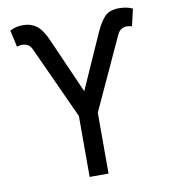

<svg xmlns="http://www.w3.org/2000/svg" viewBox="-82 -808 780 879"><g transform="rotate(-10 307.5 -368.5)"><path d="M263.7 0V-283.2L111.3 -616.2Q103.5 -634.8 92 -641.8Q80.6 -648.9 64.5 -649.4Q58.1 -648.9 51 -647.9Q43.9 -647 40 -644.5L22.5 -722.7Q39.6 -731.4 53.7 -734.4Q67.9 -737.3 85 -737.3Q119.6 -737.3 146 -718Q172.4 -698.7 196.3 -643.6L307.6 -390.6L419.9 -643.6Q439.9 -688.5 462.2 -712.9Q484.4 -737.3 530.3 -737.3Q547.4 -737.3 561.8 -734.6Q576.2 -731.9 592.8 -724.6L574.2 -644.5Q571.3 -647 564.7 -647.9Q558.1 -648.9 550.8 -649.4Q535.6 -648.9 524.4 -641.8Q513.2 -634.8 504.9 -616.2L351.6 -283.2V0Z"/></g></svg>

Font: Inter Tight
Style: Regular
Weight: 400
Designer: Rasmus Andersson
Foundry: rsms
Version: Version 3.002